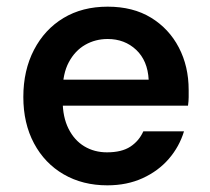

<svg xmlns="http://www.w3.org/2000/svg" viewBox="-20 -544 631 576"><path d="M302 12Q228 12 171 -21Q114 -54 82 -114Q50 -174 50 -253Q50 -333 82 -394.5Q114 -456 170.5 -490Q227 -524 303 -524Q379 -524 433 -491Q487 -458 516.5 -401.5Q546 -345 546 -274Q546 -264 546 -252.5Q546 -241 544 -227H137V-305H426Q423 -362 388.5 -394.5Q354 -427 303 -427Q266 -427 235.5 -409.5Q205 -392 186.5 -357.5Q168 -323 168 -271V-242Q168 -193 185.5 -158Q203 -123 233 -105Q263 -87 301 -87Q345 -87 371 -104Q397 -121 410 -150H532Q518 -104 486.5 -67.5Q455 -31 408 -9.5Q361 12 302 12Z"/></svg>

Font: DM Sans 12pt SemiBold
Style: Regular
Weight: 600
Version: Version 4.004;gftools[0.9.30]